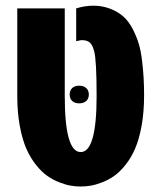

<svg xmlns="http://www.w3.org/2000/svg" viewBox="-20 -660 568 689"><path d="M253.4 -629.9Q284.7 -639.6 315.9 -639.6Q347.2 -639.6 376 -628.4Q404.8 -617.2 424.1 -599.4Q443.4 -581.5 457.3 -554Q471.2 -526.4 478.8 -500Q486.3 -473.6 490.2 -438.5Q497.1 -381.8 497.1 -319.3Q497.1 -256.8 488 -208Q479 -159.2 464.8 -126.5Q450.7 -93.8 430.4 -68.4Q410.2 -43 389.9 -28.8Q369.6 -14.6 346.4 -5.6Q323.2 3.4 305.2 6.3Q287.1 9.3 269.5 9.3Q252 9.3 234.1 6.3Q216.3 3.4 193.1 -5.6Q169.9 -14.6 149.7 -28.8Q129.4 -43 109.1 -68.4Q88.9 -93.8 74.5 -126.5Q60.1 -159.2 51 -208Q42 -256.8 42 -315.4V-629.9H212.4V-315.4Q212.4 -114.3 269.5 -114.3Q326.7 -114.3 326.7 -315.4Q326.7 -443.4 317.9 -476.6Q310.1 -506.8 293 -512.7Q284.7 -516.1 272 -516.1L253.4 -512.2ZM239 -344Q248 -352.5 264.2 -352.5Q280.3 -352.5 289.6 -343.8Q298.8 -335 298.8 -320.6Q298.8 -306.2 289.6 -297.6Q280.3 -289.1 264.2 -289.1Q248 -289.1 239 -297.6Q230 -306.2 230 -320.8Q230 -335.4 239 -344Z"/></svg>

Font: Open Sans Hebrew Condensed Extra Bold
Style: Regular
Weight: 800
Width: 3
Foundry: Ascender Corporation, Yanek Iontef
Version: Version 2.001;PS 002.001;hotconv 1.0.70;makeotf.lib2.5.58329